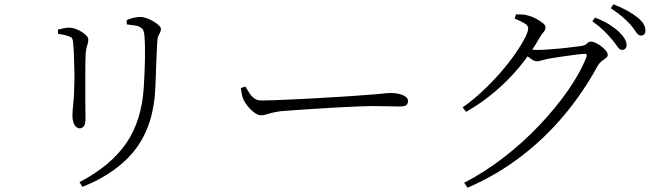

<svg xmlns="http://www.w3.org/2000/svg" viewBox="-20 -819 3040 896"><path d="M351 31Q498 -46 570 -152Q642 -258 651 -413Q653 -448 654.5 -480.5Q656 -513 656.5 -542Q657 -571 656.5 -599Q656 -627 654 -653Q653 -665 649.5 -675.5Q646 -686 632 -693Q625 -698 608.5 -700.5Q592 -703 572 -705L571 -725Q586 -732 603.5 -736Q621 -740 633 -740Q648 -740 664.5 -734Q681 -728 696.5 -719Q712 -710 721.5 -700.5Q731 -691 731 -684Q731 -674 727 -667Q723 -660 719 -651.5Q715 -643 714 -626Q713 -605 711.5 -576.5Q710 -548 709 -518.5Q708 -489 707 -461Q706 -433 705 -410Q698 -237 614 -125Q530 -13 365 53ZM352 -220Q342 -220 334 -228Q326 -236 322 -249.5Q318 -263 318 -279Q318 -299 322 -334Q326 -369 327 -432Q328 -456 327 -491Q326 -526 325 -559.5Q324 -593 322 -610Q321 -629 318 -637Q315 -645 302 -649Q290 -654 278 -656.5Q266 -659 251 -661L250 -681Q265 -685 279 -687.5Q293 -690 303 -690Q317 -690 332 -684.5Q347 -679 361 -670.5Q375 -662 383.5 -652.5Q392 -643 392 -634Q392 -625 390 -617.5Q388 -610 385 -600.5Q382 -591 380 -572Q379 -559 378.5 -527.5Q378 -496 378 -455.5Q378 -415 378 -375Q378 -335 378.5 -305Q379 -275 379 -264Q379 -238 370.5 -229Q362 -220 352 -220Z M1197 -281Q1184 -281 1167 -293.5Q1150 -306 1135.5 -324Q1121 -342 1115 -357Q1110 -371 1108 -382.5Q1106 -394 1104 -408L1125 -415Q1135 -398 1145 -383Q1155 -368 1168 -359Q1181 -350 1200 -350Q1222 -350 1263 -351.5Q1304 -353 1355.5 -355.5Q1407 -358 1460.5 -361Q1514 -364 1562.5 -367Q1611 -370 1645 -372.5Q1679 -375 1689 -376Q1739 -379 1763 -382Q1787 -385 1806 -385Q1823 -385 1841 -381Q1859 -377 1871.5 -368.5Q1884 -360 1884 -348Q1884 -336 1876.5 -329Q1869 -322 1844 -322Q1819 -322 1790 -323Q1761 -324 1717 -324Q1699 -324 1657 -322.5Q1615 -321 1561.5 -318Q1508 -315 1454 -311.5Q1400 -308 1355.5 -305Q1311 -302 1289 -300Q1262 -296 1247 -292Q1232 -288 1221 -284.5Q1210 -281 1197 -281Z M2882 -586Q2872 -586 2862 -600.5Q2852 -615 2836 -635Q2820 -654 2798 -675.5Q2776 -697 2744 -720L2757 -737Q2796 -722 2823.5 -704.5Q2851 -687 2868 -671Q2887 -652 2895.5 -637.5Q2904 -623 2904 -609Q2904 -598 2898 -592Q2892 -586 2882 -586ZM2146 34Q2243 -16 2333 -86Q2423 -156 2499 -236.5Q2575 -317 2632 -399Q2689 -481 2717 -554Q2722 -568 2709 -568Q2701 -568 2679.5 -565.5Q2658 -563 2631 -559Q2604 -555 2579.5 -551.5Q2555 -548 2540 -545Q2524 -542 2509.5 -537.5Q2495 -533 2485 -533Q2474 -533 2458.5 -544Q2443 -555 2426 -568L2440 -590Q2455 -588 2466.5 -587Q2478 -586 2487 -586Q2506 -586 2536.5 -588Q2567 -590 2598.5 -593Q2630 -596 2655 -599.5Q2680 -603 2690 -604Q2712 -607 2719.5 -616Q2727 -625 2739 -625Q2747 -625 2760.5 -618.5Q2774 -612 2786.5 -602.5Q2799 -593 2807.5 -582.5Q2816 -572 2816 -563Q2816 -554 2807.5 -548Q2799 -542 2789 -534.5Q2779 -527 2771 -515Q2704 -391 2614 -283Q2524 -175 2411 -88.5Q2298 -2 2162 57ZM2139 -318Q2185 -350 2230 -392Q2275 -434 2313.5 -478Q2352 -522 2381.5 -564Q2411 -606 2428 -638.5Q2445 -671 2445 -687Q2445 -700 2426.5 -711Q2408 -722 2382 -732L2388 -752Q2401 -752 2416 -751.5Q2431 -751 2446 -746Q2463 -742 2481.5 -732Q2500 -722 2513 -711.5Q2526 -701 2526 -693Q2526 -680 2517 -670Q2508 -660 2497 -641Q2456 -569 2403.5 -506Q2351 -443 2289 -390.5Q2227 -338 2155 -297ZM2971 -653Q2959 -653 2949 -668.5Q2939 -684 2923 -703Q2905 -723 2884.5 -740.5Q2864 -758 2830 -781L2843 -799Q2881 -784 2908.5 -768.5Q2936 -753 2953 -739Q2974 -723 2983 -707.5Q2992 -692 2992 -677Q2992 -665 2986.5 -659Q2981 -653 2971 -653Z"/></svg>

Font: Noto Serif HK ExtraLight Light
Style: Regular
Weight: 300
Version: Version 2.002-H1;hotconv 1.1.0;makeotfexe 2.6.0